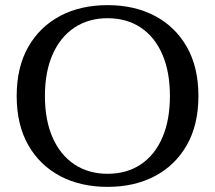

<svg xmlns="http://www.w3.org/2000/svg" viewBox="-20 -715 837 748"><path d="M399 13Q294 13 214.5 -29Q135 -71 90 -150Q45 -229 45 -341Q45 -453 90 -532Q135 -611 214.5 -653Q294 -695 399 -695Q504 -695 583.5 -653Q663 -611 708 -532Q753 -453 753 -341Q753 -229 708 -150Q663 -71 583.5 -29Q504 13 399 13ZM399 -38Q474 -38 528.5 -74.5Q583 -111 612.5 -179Q642 -247 642 -341Q642 -435 612.5 -503Q583 -571 528.5 -607.5Q474 -644 399 -644Q325 -644 270 -607.5Q215 -571 185 -503Q155 -435 155 -341Q155 -247 185 -179Q215 -111 270 -74.5Q325 -38 399 -38Z"/></svg>

Font: Montagu Slab
Style: Regular
Weight: 400
Version: Version 1.000